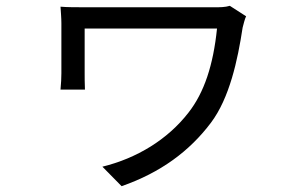

<svg xmlns="http://www.w3.org/2000/svg" viewBox="-20 -560 1040 660"><path d="M770 -540C754 -535 735 -535 718 -535H278C243 -535 210 -535 188 -537C189 -520 191 -499 191 -480V-308C191 -293 190 -272 188 -252H272C271 -272 271 -297 271 -308V-462H726C713 -336 682 -242 628 -173C556 -80 450 -16 332 13L398 80C533 33 632 -41 705 -138C769 -223 797 -353 814 -465C816 -473 822 -497 826 -504Z"/></svg>

Font: Noto Sans CJK KR Regular
Style: Regular
Weight: 400
Designer: Ryoko NISHIZUKA (kana & ideographs); Paul D. Hunt (Latin, Greek & Cyrillic); Wenlong ZHANG (bopomofo); Sandoll Communica
Foundry: Adobe Systems Incorporated
Version: Version 1.004;PS 1.004;hotconv 1.0.82;makeotf.lib2.5.63406